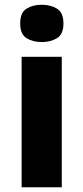

<svg xmlns="http://www.w3.org/2000/svg" viewBox="-20 -788 351 808"><path d="M156 -768Q193 -768 220 -751.5Q247 -735 247 -689Q247 -644 220 -627.5Q193 -611 156 -611Q118 -611 91.5 -627.5Q65 -644 65 -689Q65 -735 91.5 -751.5Q118 -768 156 -768ZM240 -549V0H71V-549Z"/></svg>

Font: Noto Sans Canadian Aboriginal ExtraBold
Style: Regular
Weight: 800
Designer: Monotype Design Team, Typotheque's Kevin King
Foundry: Monotype Imaging Inc.
Version: Version 2.004; ttfautohint (v1.8.4.7-5d5b)